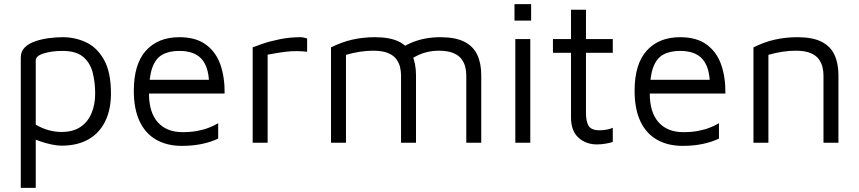

<svg xmlns="http://www.w3.org/2000/svg" viewBox="-20 -687 4135 924"><path d="M276 14Q254 14 226.5 8Q199 2 173 -7Q147 -16 127 -26L152 -51V217H80V-409Q80 -440 99.5 -459Q119 -478 150 -488.5Q181 -499 216 -503.5Q251 -508 282 -508Q342 -508 395 -483Q448 -458 481 -398.5Q514 -339 514 -237Q514 -160 486.5 -103.5Q459 -47 406 -16.5Q353 14 276 14ZM276 -52Q331 -52 366.5 -75.5Q402 -99 420 -141Q438 -183 438 -237Q438 -291 426 -338Q414 -385 380 -413.5Q346 -442 281 -442Q229 -442 190.5 -430Q152 -418 152 -396V-87Q183 -69 214 -60.5Q245 -52 276 -52Z M855 15Q784 15 732 -14.5Q680 -44 652 -103Q624 -162 624 -250Q624 -379 682.5 -443.5Q741 -508 843 -508Q923 -508 971.5 -472Q1020 -436 1041 -375Q1062 -314 1061 -237H660L665 -303H1014L986 -293Q983 -368 948.5 -405Q914 -442 843 -442Q794 -442 761.5 -424Q729 -406 713 -361.5Q697 -317 697 -237Q697 -146 739.5 -98.5Q782 -51 859 -51Q896 -51 927 -56.5Q958 -62 984 -72Q1010 -82 1030 -94V-20Q994 -3 950.5 6Q907 15 855 15Z M1196 0V-459Q1208 -464 1242.5 -476Q1277 -488 1325.5 -498Q1374 -508 1426 -508Q1434 -508 1442 -506Q1450 -504 1458 -502V-438Q1432 -441 1407.5 -441Q1383 -441 1360 -438.5Q1337 -436 1314 -432Q1291 -428 1268 -424V0Z M1982 -325V0H1910V-325Q1910 -343 1905.5 -363Q1901 -383 1888 -401.5Q1875 -420 1848 -431.5Q1821 -443 1776 -443Q1745 -443 1712 -438Q1679 -433 1645 -423V0H1573V-459Q1597 -471 1622.5 -480.5Q1648 -490 1674.5 -496Q1701 -502 1728.5 -505Q1756 -508 1784 -508Q1857 -508 1900 -486.5Q1943 -465 1962.5 -424Q1982 -383 1982 -325ZM1887 -439Q1920 -464 1954 -479Q1988 -494 2024.5 -501Q2061 -508 2098 -508Q2171 -508 2214 -486.5Q2257 -465 2276.5 -424Q2296 -383 2296 -325V0H2224V-325Q2224 -343 2219.5 -363Q2215 -383 2202 -401.5Q2189 -420 2162 -431.5Q2135 -443 2090 -443Q2059 -443 2026 -434Q1993 -425 1959 -403Z M2460 0V-499H2532V0ZM2456 -588V-667H2536V-588Z M2853 8Q2800 8 2764 -24.5Q2728 -57 2728 -121V-433H2641V-499H2728V-640H2800V-499H2929V-433H2800V-144Q2800 -102 2813 -81Q2826 -60 2866 -60Q2884 -60 2901 -63.5Q2918 -67 2929 -72V-4Q2915 1 2893.5 4.5Q2872 8 2853 8Z M3265 15Q3194 15 3142 -14.5Q3090 -44 3062 -103Q3034 -162 3034 -250Q3034 -379 3092.5 -443.5Q3151 -508 3253 -508Q3333 -508 3381.5 -472Q3430 -436 3451 -375Q3472 -314 3471 -237H3070L3075 -303H3424L3396 -293Q3393 -368 3358.5 -405Q3324 -442 3253 -442Q3204 -442 3171.5 -424Q3139 -406 3123 -361.5Q3107 -317 3107 -237Q3107 -146 3149.5 -98.5Q3192 -51 3269 -51Q3306 -51 3337 -56.5Q3368 -62 3394 -72Q3420 -82 3440 -94V-20Q3404 -3 3360.5 6Q3317 15 3265 15Z M3606 -459Q3630 -471 3655.5 -480.5Q3681 -490 3707.5 -496Q3734 -502 3761.5 -505Q3789 -508 3817 -508Q3890 -508 3933 -486.5Q3976 -465 3995.5 -424Q4015 -383 4015 -325V0H3943V-325Q3943 -343 3938.5 -363Q3934 -383 3921 -401.5Q3908 -420 3881 -431.5Q3854 -443 3809 -443Q3778 -443 3745 -438Q3712 -433 3678 -423V0H3606Z"/></svg>

Font: Maven Pro
Style: Regular
Weight: 400
Designer: Joe Prince
Foundry: Joe Prince
Version: Version 2.103